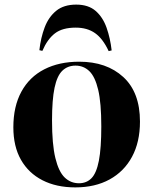

<svg xmlns="http://www.w3.org/2000/svg" viewBox="-20 -800 666 834"><path d="M307 14Q225 14 164.5 -17Q104 -48 71 -106Q38 -164 38 -247Q38 -338 73 -402Q108 -466 172.5 -499Q237 -532 324 -532Q443 -532 515.5 -465.5Q588 -399 588 -272Q588 -183 553.5 -119Q519 -55 456 -20.5Q393 14 307 14ZM323 -4Q356 -4 377.5 -26Q399 -48 409.5 -102Q420 -156 420 -251Q420 -353 406.5 -410Q393 -467 368 -491Q343 -515 308 -515Q274 -515 251 -493Q228 -471 217 -419Q206 -367 206 -277Q206 -173 220.5 -113.5Q235 -54 261 -29Q287 -4 323 -4ZM311 -780Q364 -780 395.5 -752.5Q427 -725 443 -679.5Q459 -634 465 -581L452 -578Q427 -632 393 -656Q359 -680 309 -680Q251 -680 218.5 -655Q186 -630 164 -579L151 -582Q157 -636 174 -681Q191 -726 224 -753Q257 -780 311 -780Z"/></svg>

Font: Literata 72pt
Style: Bold
Weight: 700
Designer: Latin by Veronika Burian and Jose Scaglione. Greek by Irene Vlachou. Cyrillic by Vera Evstafieva.
Foundry: TypeTogether
Version: Version 3.002